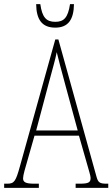

<svg xmlns="http://www.w3.org/2000/svg" viewBox="-22 -904 541 924"><path d="M244 -771C307 -771 333 -811 334 -884H315C305 -818 285 -799 244 -799C201 -799 181 -820 172 -884H152C153 -810 180 -771 244 -771ZM-2 0H165V-20H143C100 -20 89 -28 89 -46C89 -61 101 -101 109 -128L144 -251H358L398 -111C405 -86 414 -58 414 -48C414 -27 406 -20 362 -20H342V0H499V-20H492C458 -20 450 -25 442 -55L259 -714H244L74 -104C54 -32 47 -20 13 -20H-2ZM152 -276 214 -509C229 -567 245 -619 251 -653C259 -620 272 -570 293 -493L352 -276Z"/></svg>

Font: Noto Serif Bengali ExtraCondensed Thin
Style: Regular
Weight: 100
Width: 2
Designer: Juan Bruce, Universal Thirst, Indian Type Foundry and the Monotype Design Team.
Foundry: Monotype Imaging Inc.
Version: Version 2.003